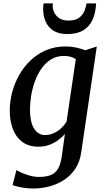

<svg xmlns="http://www.w3.org/2000/svg" viewBox="-20 -832 598 1102"><path d="M447 37.5Q439 97.5 410.8 138.5Q382.5 179.5 342.8 204Q303 228.5 258.2 239.2Q213.5 250 171.5 250Q148.5 250 125 247Q101.5 244 82 239.2Q62.5 234.5 52 230L74.5 144Q84.5 150.5 105 159.8Q125.5 169 151.5 176.2Q177.5 183.5 204 183.5Q244 183.5 270.5 173.2Q297 163 312.5 137.2Q328 111.5 334.5 66L352.5 -63Q336 -44.5 313.8 -27.8Q291.5 -11 263.2 -0.5Q235 10 202 10Q145 10 108.2 -17.2Q71.5 -44.5 53.8 -91.5Q36 -138.5 36 -197.5Q36 -248 49.2 -300Q62.5 -352 89 -399.5Q115.5 -447 154.5 -484.5Q193.5 -522 244.2 -543.8Q295 -565.5 358 -565.5Q388 -565.5 418.2 -558.8Q448.5 -552 469 -543.5L535.5 -565ZM415 -492.5Q401.5 -502 383.8 -506.5Q366 -511 347 -511Q305.5 -511 273.5 -491.5Q241.5 -472 218.5 -439.2Q195.5 -406.5 180.8 -366.2Q166 -326 159 -283.5Q152 -241 152 -202.5Q152 -168 157.8 -141Q163.5 -114 174.8 -95.2Q186 -76.5 202 -66.8Q218 -57 238 -57Q266 -57 289.8 -68.2Q313.5 -79.5 332 -97Q350.5 -114.5 362 -133.5ZM365 -636.5Q317.5 -636.5 287 -655.8Q256.5 -675 242 -708Q227.5 -741 227.5 -781.5Q227.5 -792.5 228.5 -800.5Q229.5 -808.5 230.5 -812.5H283.5Q283.5 -808.5 283 -804Q282.5 -799.5 282.5 -794.5Q282.5 -778 292 -759Q301.5 -740 321.2 -727Q341 -714 372.5 -714Q413 -714 434.5 -730.5Q456 -747 465 -770.2Q474 -793.5 477 -812.5H531.5Q531.5 -808.5 531 -802.2Q530.5 -796 529.5 -788.5Q525.5 -748.5 508.8 -713.8Q492 -679 457.5 -657.8Q423 -636.5 365 -636.5Z"/></svg>

Font: Merriweather 24pt Medium
Style: Italic
Weight: 500
Italic angle: -7.8°
Version: Version 2.101